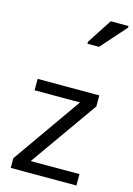

<svg xmlns="http://www.w3.org/2000/svg" viewBox="-141 -1037 766 1107"><g transform="rotate(15 241.5 -483.0)"><path d="M431 0H39V-58L327 -468H56V-536H424V-470L140 -68H431ZM281 -806V-818L377 -966H483V-956L350 -806Z"/></g></svg>

Font: Noto Sans Tifinagh Ghat
Style: Regular
Weight: 400
Designer: JamraPatel
Foundry: JamraPatel LLC
Version: Version 2.006; ttfautohint (v1.8.4.7-5d5b)